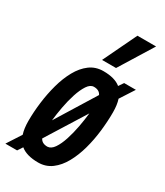

<svg xmlns="http://www.w3.org/2000/svg" viewBox="-226 -872 829 963"><g transform="rotate(30 188.0 -390.0)"><path d="M161 10Q94 10 59 -19L40 10H-28L25 -72Q15 -103 15 -147Q15 -198 22 -254Q29 -310 43.5 -363Q58 -416 81.5 -458.5Q105 -501 138.5 -526Q172 -551 217 -551Q283 -551 317 -523L336 -551H404L351 -469Q361 -439 361 -395Q361 -343 354.5 -286.5Q348 -230 333.5 -177.5Q319 -125 295.5 -82.5Q272 -40 238.5 -15Q205 10 161 10ZM215 -459Q194 -459 177.5 -434Q161 -409 148.5 -370.5Q136 -332 128 -288.5Q120 -245 116 -208L257 -436Q246 -459 215 -459ZM162 -82Q183 -83 199.5 -107Q216 -131 228.5 -169.5Q241 -208 249 -251Q257 -294 261 -332L119 -105Q130 -82 162 -82ZM182 -596 275 -790H383L263 -596Z"/></g></svg>

Font: Georama Condensed SemiBold
Style: Italic
Weight: 600
Width: 3
Italic angle: -9°
Designer: Jean-Baptiste Levee
Foundry: Production Type
Version: Version 1.000